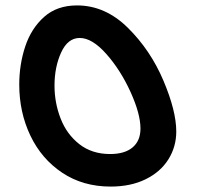

<svg xmlns="http://www.w3.org/2000/svg" viewBox="-20 -684 734 708"><path d="M51 -372Q51 -446 73 -512.5Q95 -579 142.5 -621.5Q190 -664 264 -664Q368 -664 451.5 -581.5Q535 -499 582.5 -387Q630 -275 630 -199Q630 -143 601 -96.5Q572 -50 517 -23Q462 4 388 4Q286 4 209.5 -47Q133 -98 92 -184Q51 -270 51 -372ZM498 -210Q498 -264 461.5 -344.5Q425 -425 372.5 -484.5Q320 -544 274 -544Q230 -544 205.5 -490.5Q181 -437 181 -368Q181 -305 203.5 -247Q226 -189 272.5 -152.5Q319 -116 386 -116Q440 -116 469 -140.5Q498 -165 498 -210Z"/></svg>

Font: Cairo
Style: Bold Italic
Weight: 700
Italic angle: -13°
Designer: Mohamed Gaber, Accademia di Belle Arti di Urbino and others
Foundry: Kief Type Foundry, Accademia di Belle Arti di Urbino and others
Version: Version 3.011